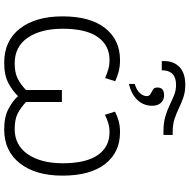

<svg xmlns="http://www.w3.org/2000/svg" viewBox="-14 -879 903 915"><g transform="rotate(90 437.5 -421.5)"><path d="M384 -853Q417 -853 443.5 -844Q470 -835 494.5 -823Q519 -811 546 -802Q573 -793 608 -793H623V-749H606Q565 -749 535 -758Q505 -767 481 -778.5Q457 -790 434 -799.5Q411 -809 384 -809Q315 -809 315 -741H271V-751Q271 -799 300 -826Q329 -853 384 -853ZM434 -752Q456 -752 470 -737Q484 -722 484 -695Q484 -655 457.5 -626Q431 -597 380 -584V-612Q410 -621 424 -637Q438 -653 438 -669Q438 -682 427.5 -687.5Q417 -693 407 -699Q397 -705 397 -720Q397 -752 434 -752ZM279 10Q174 10 116 -65Q58 -140 58 -268Q58 -400 114 -471Q170 -542 266 -542Q298 -542 323 -535Q348 -528 367 -519L352 -471Q331 -480 310.5 -486Q290 -492 266 -492Q196 -492 156.5 -436Q117 -380 117 -269Q117 -165 159.5 -102.5Q202 -40 282 -40Q325 -40 353 -53.5Q381 -67 409 -94V-265H466V-94Q495 -67 522.5 -53.5Q550 -40 595 -40Q672 -40 715 -102.5Q758 -165 758 -269Q758 -380 719 -436Q680 -492 610 -492Q587 -492 567 -486Q547 -480 527 -470L512 -518Q531 -528 555 -535Q579 -542 610 -542Q706 -542 761.5 -471Q817 -400 817 -268Q817 -140 758.5 -65Q700 10 597 10Q537 10 498.5 -10.5Q460 -31 438 -56Q415 -31 377 -10.5Q339 10 279 10Z"/></g></svg>

Font: RS Noto Sans Light
Style: Regular
Weight: 300
Designer: Monotype Design Team
Foundry: Monotype Imaging Inc.
Version: Version 3.10